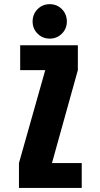

<svg xmlns="http://www.w3.org/2000/svg" viewBox="-20 -922 490 942"><path d="M140 -816.5Q140 -852.5 164.2 -877Q188.5 -901.5 224 -901.5Q259.5 -901.5 283.8 -877Q308 -852.5 308 -816.5Q308 -781 283.5 -756.8Q259 -732.5 224 -732.5Q189 -732.5 164.5 -756.8Q140 -781 140 -816.5ZM235 -122H381V0H73V-122L202 -578H79V-700H362V-578Z"/></svg>

Font: League Mono Condensed ExtraBold
Style: Regular
Weight: 800
Width: 1
Designer: Tyler Finck
Foundry: The League of Moveable Type / Tyler Finck
Version: Version 2.210